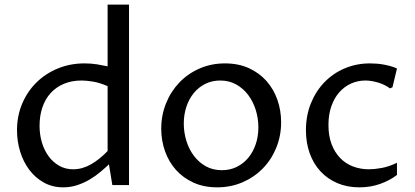

<svg xmlns="http://www.w3.org/2000/svg" viewBox="-20 -802 1799 832"><path d="M446.3 -428.7Q410.2 -444.3 381.3 -448.7Q352.5 -453.1 334 -453.1Q290.5 -453.1 256.6 -438.7Q222.7 -424.3 199.2 -398.4Q175.8 -372.6 163.6 -336.4Q151.4 -300.3 151.4 -256.8Q151.4 -218.8 161.6 -184.6Q171.9 -150.4 190.9 -124.5Q210 -98.6 236.8 -83.5Q263.7 -68.4 296.9 -68.4Q336.4 -68.4 373.8 -89.6Q411.1 -110.8 446.3 -147.5ZM446.3 -782.2H539.1V0H466.8L452.1 -89.8Q435.5 -74.2 415 -56.9Q394.5 -39.6 369.6 -24.7Q344.7 -9.8 315.7 0Q286.6 9.8 253.9 9.8Q207 9.8 169.9 -11Q132.8 -31.7 106.9 -66.2Q81.1 -100.6 67.4 -145Q53.7 -189.5 53.7 -237.3Q53.7 -300.3 76.4 -353.5Q99.1 -406.7 138.7 -445.3Q178.2 -483.9 231.4 -505.6Q284.7 -527.3 345.7 -527.3Q375 -527.3 400.6 -523.2Q426.3 -519 446.3 -514.6Z M920.9 9.8Q863.3 9.8 818.4 -10.7Q773.4 -31.2 742.4 -65.9Q711.4 -100.6 695.1 -146.7Q678.7 -192.9 678.7 -244.1Q678.7 -302.7 699.5 -354.2Q720.2 -405.8 757.1 -444.3Q793.9 -482.9 844.7 -505.1Q895.5 -527.3 955.1 -527.3Q1013.2 -527.3 1058.6 -506.6Q1104 -485.8 1135 -450.7Q1166 -415.5 1182.1 -369.4Q1198.2 -323.2 1198.2 -272.5Q1198.2 -213.4 1177.2 -161.9Q1156.2 -110.4 1119.1 -72.3Q1082 -34.2 1031.2 -12.2Q980.5 9.8 920.9 9.8ZM941.4 -64.5Q977.1 -64.5 1006.1 -78.9Q1035.2 -93.3 1055.9 -118.2Q1076.7 -143.1 1088.1 -177Q1099.6 -210.9 1099.6 -250Q1099.6 -288.6 1088.4 -325Q1077.1 -361.3 1055.9 -389.9Q1034.7 -418.5 1003.9 -435.8Q973.1 -453.1 934.6 -453.1Q898.9 -453.1 869.9 -438.7Q840.8 -424.3 820.1 -399.2Q799.3 -374 787.8 -339.8Q776.4 -305.7 776.4 -266.6Q776.4 -228 787.6 -191.7Q798.8 -155.3 820.1 -127Q841.3 -98.6 871.8 -81.5Q902.3 -64.5 941.4 -64.5Z M1700.2 -43.9Q1669.9 -20.5 1628.2 -5.4Q1586.4 9.8 1537.1 9.8Q1484.4 9.8 1441.7 -8.5Q1398.9 -26.9 1368.7 -59.6Q1338.4 -92.3 1322 -137.9Q1305.7 -183.6 1305.7 -237.8Q1305.7 -300.8 1327.1 -354Q1348.6 -407.2 1386 -445.8Q1423.3 -484.4 1474.1 -505.9Q1524.9 -527.3 1583 -527.3Q1596.7 -527.3 1612.5 -526.1Q1628.4 -524.9 1644 -522Q1659.7 -519 1674.3 -514.9Q1689 -510.7 1700.2 -504.9L1680.7 -423.8L1669.9 -418.9Q1660.2 -426.3 1647.7 -432.6Q1635.3 -439 1621.3 -443.4Q1607.4 -447.8 1592.5 -450.4Q1577.6 -453.1 1563.5 -453.1Q1530.8 -453.1 1501.7 -440.2Q1472.7 -427.2 1450.7 -402.6Q1428.7 -377.9 1416 -342Q1403.3 -306.2 1403.3 -260.3Q1403.3 -213.4 1416.7 -177.7Q1430.2 -142.1 1453.6 -117.7Q1477.1 -93.3 1509.3 -80.8Q1541.5 -68.4 1579.1 -68.4Q1601.6 -68.4 1633.3 -74Q1665 -79.6 1700.2 -96.7Z"/></svg>

Font: Proza Libre
Style: Regular
Weight: 400
Designer: Jasper de Waard
Foundry: Jasper de Waard
Version: Version 1.000; ttfautohint (v1.4.1.8-43bc)